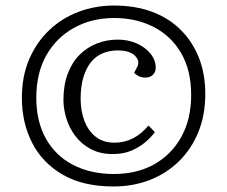

<svg xmlns="http://www.w3.org/2000/svg" viewBox="-20 -661 820 693"><path d="M389 12Q280 12 206.5 -30.5Q133 -73 96 -145.5Q59 -218 59 -308Q59 -386 85.5 -447.5Q112 -509 158 -552.5Q204 -596 264 -618.5Q324 -641 391 -641Q469 -641 530 -618Q591 -595 633.5 -552Q676 -509 698.5 -451Q721 -393 721 -322Q721 -246 696 -184.5Q671 -123 626 -79Q581 -35 521 -11.5Q461 12 389 12ZM387 -105Q341 -105 307.5 -123Q274 -141 252 -170Q230 -199 219.5 -233.5Q209 -268 209 -300Q209 -354 224.5 -395Q240 -436 267 -463Q294 -490 329.5 -504Q365 -518 405 -518Q443 -518 474 -504Q505 -490 523.5 -467Q542 -444 542 -416Q542 -401 532 -391Q522 -381 504 -381Q491 -381 481 -386Q471 -391 464 -398L474 -417Q487 -440 467.5 -459.5Q448 -479 405 -479Q374 -479 349 -468Q324 -457 307 -435Q290 -413 280.5 -380.5Q271 -348 271 -305Q271 -260 285 -224Q299 -188 326 -167Q353 -146 393 -146Q430 -146 460.5 -162Q491 -178 516 -208L539 -184Q525 -165 503.5 -147Q482 -129 453.5 -117Q425 -105 387 -105ZM391 -33Q475 -33 537.5 -68.5Q600 -104 635 -168Q670 -232 670 -318Q670 -407 634 -469Q598 -531 535 -563.5Q472 -596 392 -596Q311 -596 247 -560.5Q183 -525 147 -461Q111 -397 111 -308Q111 -223 145.5 -161Q180 -99 243.5 -66Q307 -33 391 -33Z"/></svg>

Font: Literata Light
Style: Italic
Weight: 300
Italic angle: -2°
Designer: Latin by Veronika Burian and Jose Scaglione. Greek by Irene Vlachou. Cyrillic by Vera Evstafieva
Foundry: TypeTogether
Version: Version 3.103;gftools[0.9.29]